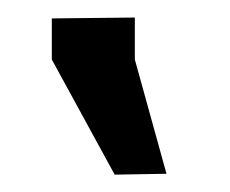

<svg xmlns="http://www.w3.org/2000/svg" viewBox="-20 -791 262 219"><path d="M169.9 -592.8 110.8 -591.8 39.1 -723.1V-770L133.8 -771V-723.1Z"/></svg>

Font: Aurulent Sans
Style: Italic
Weight: 400
Italic angle: -11°
Version: Version 2007.05.04